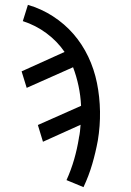

<svg xmlns="http://www.w3.org/2000/svg" viewBox="-20 -548 540 791"><path d="M324 223 254 194Q273 152 285.5 108.5Q298 65 305 21V20Q308 7 309.5 -6.5Q311 -20 312 -34L157 36L136 -33L314 -112Q312 -154 303.5 -194Q295 -234 281 -271L90 -186L69 -254L246 -334Q216 -378 171.5 -411Q127 -444 74 -461L95 -528Q150 -512 198 -481Q246 -450 282.5 -408Q319 -366 343.5 -314.5Q368 -263 379.5 -206Q391 -149 392 -89Q393 -29 383 31Q374 80 360 128Q346 176 324 223Z"/></svg>

Font: Iosevka Curly
Style: Italic
Weight: 400
Italic angle: -9°
Monospace: yes
Designer: Belleve Invis
Foundry: Belleve Invis
Version: Version 22.1.2; ttfautohint (v1.8.4)